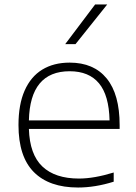

<svg xmlns="http://www.w3.org/2000/svg" viewBox="-20 -828 606 857"><path d="M514 -252.5H109Q112.5 -138.5 169.2 -84.8Q226 -31 332.5 -31Q399.5 -31 487.5 -58V-17Q404.5 9 328.5 9Q199.5 9 131 -60Q62.5 -129 62.5 -270Q62.5 -361.5 90 -423.8Q117.5 -486 168.5 -517.2Q219.5 -548.5 291 -548.5Q398.5 -548.5 456.2 -477.8Q514 -407 514 -269.5ZM109 -290.5H469Q466.5 -402.5 421.8 -456.2Q377 -510 291 -510Q114 -510 109 -290.5ZM271 -631 404.5 -808H458.5L317 -631Z"/></svg>

Font: Encode Sans Expanded ExtraLight
Style: Regular
Weight: 275
Width: 7
Designer: Multiple Designers
Foundry: Impallari Type
Version: Version 2.000